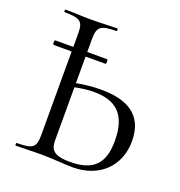

<svg xmlns="http://www.w3.org/2000/svg" viewBox="-117 -725 778 828"><g transform="rotate(20 272.0 -310.5)"><path d="M49 -464H131V-81C131 -22 117 -13 43 -12C40 -12 40 0 43 0L161 -2C207 -2 272 4 306 4C426 4 508 -73 508 -189C508 -313 423 -353 307 -353C269 -353 232 -349 195 -342V-464H286C291 -464 291 -485 286 -485H195V-542C195 -601 208 -612 282 -613C286 -613 286 -625 282 -625C251 -625 209 -622 161 -622C115 -622 77 -625 45 -625C41 -625 41 -613 45 -613C119 -612 131 -602 131 -544V-485H49C43 -485 43 -464 49 -464ZM195 -81V-323C223 -329 253 -333 282 -333C378 -333 438 -291 438 -165C438 -62 395 -14 286 -14C208 -14 195 -39 195 -81Z"/></g></svg>

Font: Cormorant Garamond
Style: Regular
Weight: 400
Designer: Christian Thalmann (Catharsis Fonts)
Foundry: Catharsis Fonts
Version: Version 4.002;Glyphs 3.4 (3410)